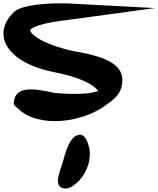

<svg xmlns="http://www.w3.org/2000/svg" viewBox="-26 -678 942 1143"><path d="M349 283C326 355 293 430 352 443C385 450 408 429 432 410C493 356 525 258 501 188C493 155 472 112 435 127C393 141 370 203 349 283ZM60 -609C-27 -528 -25 -431 52 -359C102 -309 187 -270 298 -248C504 -208 561 -145 557 -131C556 -132 555 -132 548 -134C522 -122 439 -112 298 -125C179 -151 64 -170 56 -68C53 -54 66 -43 78 -35C199 90 474 52 612 -58C622 -64 631 -71 639 -78C668 -101 689 -128 697 -159C727 -280 634 -337 414 -373C208 -419 151 -482 154 -500C158 -512 221 -543 383 -560L896 -630L391 -657C255 -663 105 -648 60 -609Z"/></svg>

Font: Venom Sans
Style: Bd
Weight: 700
Version: Version 1.001